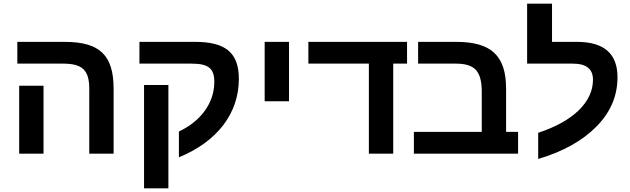

<svg xmlns="http://www.w3.org/2000/svg" viewBox="-20 -833 3416 1041"><path d="M596 0V-351C596 -533 522 -606 330 -606H74V-488H322C427 -488 464 -452 464 -352V0ZM216 -368H84V0H216Z M736 -606V-488H1019C1110 -488 1142 -462 1142 -389C1142 -278 1072 -177 950 -120V20C1159 -66 1275 -219 1275 -405C1275 -547 1203 -606 1038 -606ZM761 -372V188H893V-372Z M1415 -284H1547V-606H1415Z M2112 -488H2187V-606H1652V-488H1980V0H2112Z M2247 -488H2451C2554 -488 2592 -448 2592 -334V-118H2224V0H2789V-118H2724V-351C2724 -532 2643 -606 2453 -606H2247Z M2898 29C3033 -11 3138 -70 3214 -147C3290 -224 3328 -313 3328 -414C3328 -542 3255 -606 3108 -606H2973V-813H2838V-488H3086C3159 -488 3195 -459 3195 -401C3195 -340 3169 -285 3117 -234C3065 -184 2992 -144 2898 -113Z"/></svg>

Font: Noto Sans Hebrew Droid
Style: Bold
Weight: 700
Designer: Monotype Design Team
Foundry: Monotype Imaging Inc.
Version: Version 1.100